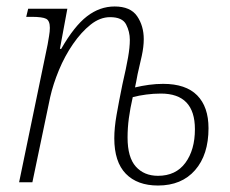

<svg xmlns="http://www.w3.org/2000/svg" viewBox="-20 -563 709 593"><path d="M468 10Q404 10 368.5 -26.5Q333 -63 333 -136Q333 -168 340 -208Q347 -248 358 -302Q370 -354 375.5 -385.5Q381 -417 381 -440Q381 -465 369.5 -487.5Q358 -510 320 -510Q289 -510 260 -487Q231 -464 205.5 -427Q180 -390 162 -346.5Q144 -303 135 -263L80 0H39L127 -425Q129 -437 131.5 -451.5Q134 -466 134 -477Q134 -499 122.5 -505Q111 -511 77 -511H61L67 -536H188L165 -412H169Q209 -482 248.5 -512.5Q288 -543 334 -543Q383 -543 403.5 -513Q424 -483 424 -442Q424 -419 418 -391Q412 -363 405 -334Q403 -322 401 -312.5Q399 -303 397 -293Q418 -298 440 -301Q462 -304 484 -304Q554 -304 589 -268.5Q624 -233 624 -167Q624 -85 582.5 -37.5Q541 10 468 10ZM468 -20Q523 -20 552.5 -60Q582 -100 582 -164Q582 -274 477 -274Q454 -274 431.5 -271Q409 -268 390 -263Q382 -228 378 -198Q374 -168 374 -138Q374 -77 399.5 -48.5Q425 -20 468 -20Z"/></svg>

Font: Noto Serif SemiCondensed ExtraLight
Style: Italic
Weight: 200
Width: 4
Italic angle: -12°
Designer: Monotype Design Team
Foundry: Monotype Imaging Inc.
Version: Version 2.013